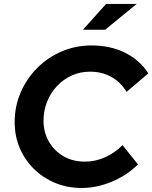

<svg xmlns="http://www.w3.org/2000/svg" viewBox="-20 -937 769 969"><path d="M391.7 11.7Q320 11.7 258.8 -13.6Q197.6 -39 151.5 -84.2Q105.4 -129.4 79.7 -189.9Q54 -250.4 54 -320.4Q54 -400.4 84.3 -470.6Q114.7 -540.7 167.9 -594Q221.1 -647.3 291.3 -677.4Q361.6 -707.6 441.7 -707.6Q536.6 -707.6 610.4 -671.3Q684.2 -635 728.7 -566.8L618.8 -473.3Q588.8 -522.9 541.3 -549.1Q493.8 -575.3 434.1 -575.3Q385.4 -575.3 342.7 -556.2Q300 -537.1 267.8 -502.9Q235.6 -468.7 217.7 -423.7Q199.7 -378.7 199.7 -327.7Q199.7 -269.2 226.9 -222.2Q254.1 -175.2 301.1 -148.2Q348.2 -121.2 408.2 -121.2Q460.1 -121.2 508.9 -142.6Q557.7 -163.9 598.4 -204.5L676.3 -107.2Q620.7 -51.9 544.5 -20.1Q468.3 11.7 391.7 11.7ZM398.4 -786.8 515.4 -917.1H669.8L510.5 -786.8Z"/></svg>

Font: Red Hat Display VF
Style: Italic
Weight: 300
Italic angle: -12°
Designer: Pentagram, MCKL
Foundry: Pentagram, MCKL
Version: Version 1.023